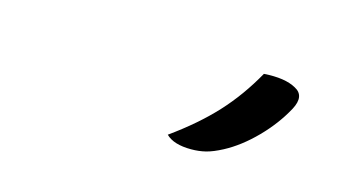

<svg xmlns="http://www.w3.org/2000/svg" viewBox="-38 -911 676 381"><g transform="rotate(15 300.0 -720.5)"><path d="M468 -811Q511 -814 534 -801Q557 -789 541 -759Q522 -724 492 -693.5Q462 -663 430 -646Q411 -636 397 -632.5Q383 -629 367 -629Q331 -629 315 -645Q368 -683 404 -722Q440 -761 468 -811Z"/></g></svg>

Font: Recursive Sn Csl St
Style: Italic
Weight: 400
Italic angle: -15°
Version: Version 1.079;hotconv 1.0.112;makeotfexe 2.5.65598; ttfautoh